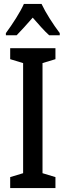

<svg xmlns="http://www.w3.org/2000/svg" viewBox="-20 -960 336 980"><path d="M192 -940H102C84 -899 44 -837 10 -791V-780H65C87 -802 117 -836 147 -870C177 -836 204 -804 231 -780H285V-791C251 -836 213 -895 192 -940ZM263 0V-56L197 -76V-638L263 -658V-714H32V-658L98 -638V-76L32 -56V0Z"/></svg>

Font: Noto Sans Khmer ExtraCondensed Medium
Style: Regular
Weight: 500
Width: 2
Designer: Danh Hong and the Monotype Design Team
Foundry: Monotype Imaging Inc.
Version: Version 2.004